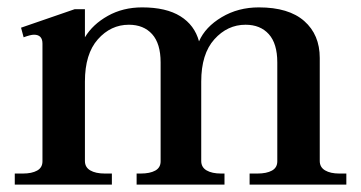

<svg xmlns="http://www.w3.org/2000/svg" viewBox="-20 -500 978 520"><path d="M918 -30V0H656V-30H677Q702 -30 716.5 -38Q731 -46 731 -63V-331Q731 -382 708 -407.5Q685 -433 645 -433Q596 -433 560.5 -393.5Q525 -354 525 -279V-64Q525 -47 539.5 -38.5Q554 -30 579 -30H588V0H350V-30H361Q386 -30 400.5 -38Q415 -46 415 -63V-331Q415 -382 392 -407.5Q369 -433 329 -433Q280 -433 245 -393.5Q210 -354 210 -279V-64Q210 -47 224.5 -38.5Q239 -30 264 -30H283V0H20V-30H42Q66 -30 80.5 -38Q95 -46 95 -63V-382Q95 -406 72 -406Q63 -406 44 -399L37 -425L182 -475H210V-399Q231 -434 272 -457Q313 -480 365 -480Q430 -480 468.5 -456Q507 -432 519 -388Q536 -427 580.5 -453.5Q625 -480 681 -480Q762 -480 804 -443Q846 -406 846 -343V-64Q846 -47 860.5 -38.5Q875 -30 899 -30Z"/></svg>

Font: Taviraj Medium
Style: Regular
Weight: 500
Designer: Katatrad Team
Foundry: CadsonDemak
Version: Version 1.001